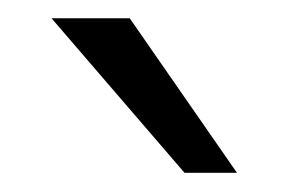

<svg xmlns="http://www.w3.org/2000/svg" viewBox="-20 -722 307 205"><path d="M35 -702.5H118.5L233 -537.5H177Z"/></svg>

Font: Overused Grotesk Book
Style: Regular
Weight: 375
Version: Version 0.004